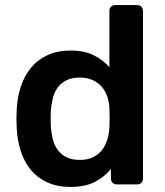

<svg xmlns="http://www.w3.org/2000/svg" viewBox="-20 -730 653 760"><path d="M259 10Q207 10 167.5 -8Q128 -26 102 -57.5Q76 -89 62 -132.5Q48 -176 46 -228Q45 -246 45 -260.5Q45 -275 46 -293Q48 -343 62 -386Q76 -429 102 -461Q128 -493 167.5 -511.5Q207 -530 259 -530Q313 -530 350.5 -511.5Q388 -493 413 -464V-686Q413 -697 419.5 -703.5Q426 -710 437 -710H522Q533 -710 539.5 -703.5Q546 -697 546 -686V-24Q546 -13 539.5 -6.5Q533 0 522 0H443Q432 0 425.5 -6.5Q419 -13 419 -24V-61Q394 -30 355.5 -10Q317 10 259 10ZM296 -97Q327 -97 349 -108Q371 -119 384.5 -137Q398 -155 405 -178Q412 -201 413 -225Q414 -243 414 -263.5Q414 -284 413 -302Q412 -325 405 -346.5Q398 -368 384 -385Q370 -402 348 -412.5Q326 -423 296 -423Q265 -423 243.5 -412.5Q222 -402 208.5 -383.5Q195 -365 189 -341Q183 -317 181 -290Q180 -260 181 -230Q183 -203 189 -179Q195 -155 208.5 -136.5Q222 -118 243.5 -107.5Q265 -97 296 -97Z"/></svg>

Font: Fz Rubik Med
Style: Regular
Weight: 500
Designer: Hubert and Fischer
Foundry: Hubert and Fischer
Version: Vit hóa bi FontZin.com